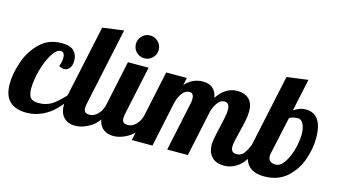

<svg xmlns="http://www.w3.org/2000/svg" viewBox="-94 -1000 2290 1294"><g transform="rotate(15 1050.5 -353.5)"><path d="M-13 -153Q-13 -222 14.5 -305Q42 -388 102.5 -448.5Q163 -509 256 -509Q316 -509 341.5 -483Q367 -457 367 -417Q367 -382 352 -363Q337 -344 314 -344Q297 -344 279 -356Q291 -389 291 -415Q291 -434 284 -445Q277 -456 263 -456Q233 -456 203 -407Q173 -358 154 -288Q135 -218 135 -162Q135 -113 152 -95.5Q169 -78 207 -78Q261 -78 299.5 -103Q338 -128 384 -179H418Q307 6 143 6Q69 6 28 -32.5Q-13 -71 -13 -153Z M376 -114Q376 -139 384 -179L491 -680L639 -700L524 -160Q520 -145 520 -128Q520 -108 529.5 -99.5Q539 -91 561 -91Q590 -91 615 -115.5Q640 -140 651 -179H693Q656 -71 598 -32.5Q540 6 483 6Q435 6 405.5 -24Q376 -54 376 -114Z M739 -633Q739 -666 762 -689.5Q785 -713 818 -713Q851 -713 874.5 -689.5Q898 -666 898 -633Q898 -600 874.5 -577Q851 -554 818 -554Q785 -554 762 -577Q739 -600 739 -633ZM643 -114Q643 -139 651 -179L719 -500H863L791 -160Q787 -145 787 -128Q787 -108 796.5 -99.5Q806 -91 828 -91Q857 -91 882 -115.5Q907 -140 918 -179H960Q923 -71 865 -32.5Q807 6 750 6Q702 6 672.5 -24Q643 -54 643 -114Z M1408 -107Q1408 -128 1413 -154.5Q1418 -181 1423.5 -206Q1429 -231 1431 -238Q1439 -273 1446 -307Q1453 -341 1453 -362Q1453 -413 1417 -413Q1391 -413 1371 -387.5Q1351 -362 1339 -321L1271 0H1127L1200 -345Q1203 -357 1203 -370Q1203 -414 1173 -414Q1145 -414 1124.5 -388.5Q1104 -363 1092 -321L1024 0H880L986 -500H1130L1119 -448Q1170 -505 1241 -505Q1329 -505 1344 -419Q1399 -504 1483 -504Q1534 -504 1564 -476Q1594 -448 1594 -391Q1594 -362 1587 -326.5Q1580 -291 1567 -240Q1559 -209 1552.5 -179.5Q1546 -150 1546 -133Q1546 -113 1555 -102Q1564 -91 1586 -91Q1616 -91 1634 -112.5Q1652 -134 1670 -179H1712Q1675 -69 1626.5 -31.5Q1578 6 1526 6Q1465 6 1436.5 -26.5Q1408 -59 1408 -107Z M1663 -122Q1663 -152 1670 -179L1777 -680L1925 -700L1877 -475Q1905 -492 1923 -497.5Q1941 -503 1959 -503Q2077 -503 2077 -332Q2077 -263 2050.5 -184.5Q2024 -106 1962.5 -50Q1901 6 1803 6Q1735 6 1699 -27.5Q1663 -61 1663 -122ZM1976 -336Q1976 -376 1962 -404Q1948 -432 1923 -432Q1908 -432 1889.5 -427.5Q1871 -423 1864 -414L1809 -160Q1806 -148 1806 -137Q1806 -91 1859 -91Q1890 -91 1917 -129.5Q1944 -168 1960 -225.5Q1976 -283 1976 -336Z"/></g></svg>

Font: Lobster
Style: Regular
Weight: 400
Designer: Impallari Type
Foundry: Impallari Type
Version: Version 2.100